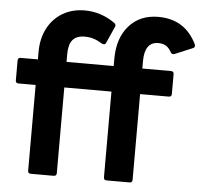

<svg xmlns="http://www.w3.org/2000/svg" viewBox="-53 -812 913 868"><g transform="rotate(5 403.5 -378.5)"><path d="M118 0Q105 0 105 -13V-402H27Q14 -402 14 -415V-505Q14 -518 27 -518H105V-551Q105 -613 129.5 -659.5Q154 -706 197.5 -731.5Q241 -757 297 -757Q372 -757 435 -712Q444 -705 439 -694L406 -620Q404 -614 399 -612.5Q394 -611 388 -614Q365 -628 346.5 -633.5Q328 -639 307 -639Q270 -639 252.5 -618Q235 -597 235 -553V-518H449V-551Q449 -645 498.5 -701Q548 -757 631 -757Q753 -757 806 -647Q807 -645 807 -641Q807 -633 799 -630L718 -596Q716 -595 712 -595Q705 -595 701 -602Q690 -622 676 -630.5Q662 -639 641 -639Q610 -639 594.5 -617Q579 -595 579 -553V-518H709Q722 -518 722 -505V-415Q722 -402 709 -402H579V-13Q579 0 566 0H462Q449 0 449 -13V-402H235V-13Q235 0 222 0Z"/></g></svg>

Font: LINE Seed Sans TH
Style: Bold
Weight: 700
Designer: Dalton Maag Ltd | Thai characters by Cadson Demak Co.,Ltd.
Foundry: Dalton Maag Ltd
Version: Version 1.002